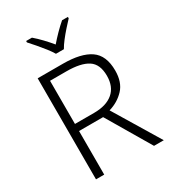

<svg xmlns="http://www.w3.org/2000/svg" viewBox="-224 -1061 1048 1175"><g transform="rotate(-30 300.0 -473.5)"><path d="M278 -714Q406 -714 470.5 -669.5Q535 -625 535 -518Q535 -436 491.5 -389.5Q448 -343 383 -324L579 0H510L328 -308H158V0H100V-714ZM273 -663H158V-358H293Q380 -358 427.5 -398.5Q475 -439 475 -516Q475 -598 425 -630.5Q375 -663 273 -663ZM272 -788Q259 -810 238 -837Q217 -864 194 -890.5Q171 -917 153 -937V-947H194Q221 -924 248.5 -895Q276 -866 299 -838Q323 -866 351.5 -895Q380 -924 407 -947H448V-937Q429 -917 405.5 -890.5Q382 -864 361 -837Q340 -810 328 -788Z"/></g></svg>

Font: Noto Sans Lao Light
Style: Regular
Weight: 300
Designer: Monotype Design Team
Foundry: Monotype Imaging Inc.
Version: Version 2.003; ttfautohint (v1.8.4.7-5d5b)